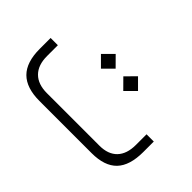

<svg xmlns="http://www.w3.org/2000/svg" viewBox="-61 -757 1042 1042"><g transform="rotate(45 460.0 -236.5)"><path d="M261.2 -58.6H664.1Q730.5 -58.6 765.9 -95.5Q801.3 -132.3 801.3 -201.7V-283.2H856.9V-203.1Q856.9 -99.1 809.6 -49.6Q762.2 0 662.6 0H262.7Q162.1 0 112.8 -49.3Q63.5 -98.6 63.5 -201.2V-284.7H119.1V-201.7Q119.1 -132.3 155.8 -95.5Q192.4 -58.6 261.2 -58.6ZM489.7 -416.5 545.9 -473.1 602.5 -416.5 545.9 -359.9ZM317.9 -416.5 374.5 -473.1 430.7 -416.5 374.5 -359.9Z"/></g></svg>

Font: Shabnam Thin FD-WOL
Style: Thin-FD-WOL
Weight: 100
Foundry: DejaVu fonts team - Redesigned by Saber Rastikerdar - Based on Vazir font
Version: Version 5.0.1